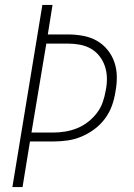

<svg xmlns="http://www.w3.org/2000/svg" viewBox="-20 -755 540 775"><path d="M30 0 151 -735H192L173 -616H254Q285 -616 315 -610.5Q345 -605 370 -591Q395 -577 413.5 -554.5Q432 -532 441.5 -504.5Q451 -477 451.5 -446.5Q452 -416 446 -385Q442 -357 432 -329Q422 -301 404 -276.5Q386 -252 361 -233.5Q336 -215 308.5 -203.5Q281 -192 252.5 -188Q224 -184 196 -184H101L71 0ZM196 -220Q219 -220 243.5 -224Q268 -228 291.5 -237.5Q315 -247 335.5 -263Q356 -279 371.5 -299.5Q387 -320 395 -343.5Q403 -367 407 -391Q412 -416 411.5 -440.5Q411 -465 403.5 -487.5Q396 -510 381.5 -528.5Q367 -547 347 -558.5Q327 -570 303 -574.5Q279 -579 255 -579H167L107 -220Z"/></svg>

Font: Iosevka Term Curly XLt Obl
Style: Regular
Weight: 200
Italic angle: -9°
Designer: Belleve Invis
Foundry: Belleve Invis
Version: Version 32.3.0